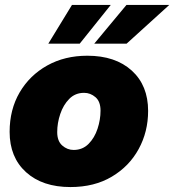

<svg xmlns="http://www.w3.org/2000/svg" viewBox="-20 -756 715 788"><path d="M269 11.7Q154.3 11.7 86.9 -49.3Q19.5 -110.4 19.5 -214.8Q19.5 -306.2 60.5 -376.5Q101.6 -446.8 173.6 -487.1Q245.6 -527.3 338.4 -527.3Q453.6 -527.3 520.8 -466.3Q587.9 -405.3 587.9 -300.8Q587.9 -215.3 549.1 -144.3Q510.3 -73.2 438.7 -30.8Q367.2 11.7 269 11.7ZM282.2 -140.6Q318.8 -140.6 343.5 -165.5Q368.2 -190.4 380.4 -227.8Q392.6 -265.1 392.6 -301.8Q392.6 -339.4 371.8 -357.2Q351.1 -375 325.2 -375Q288.6 -375 264.2 -350.1Q239.7 -325.2 227.3 -288.1Q214.8 -251 214.8 -213.9Q214.8 -176.8 235.6 -158.7Q256.3 -140.6 282.2 -140.6ZM499.5 -576.7H366.7L499 -735.8H674.8ZM307.1 -576.7H178.2L275.4 -735.8H434.6Z"/></svg>

Font: Inter Display Black
Style: Italic
Weight: 900
Italic angle: -9.39999°
Designer: Rasmus Andersson
Foundry: rsms
Version: Version 4.000;git-a52131595